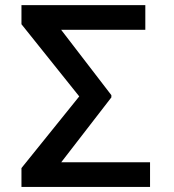

<svg xmlns="http://www.w3.org/2000/svg" viewBox="-20 -736 685 756"><path d="M570.8 -97.2V0H64.5V-74.2L292 -356.4L64.5 -640.6V-715.8H552.2V-618.7H220.7L418.5 -361.3V-352.5L221.2 -97.2Z"/></svg>

Font: Karasuma Gothic
Style: Regular
Weight: 500
Designer: Rasmus Andersson / Ryoko Nishizuka
Foundry: Genbu
Version: Version 1.00